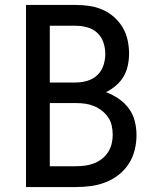

<svg xmlns="http://www.w3.org/2000/svg" viewBox="-20 -755 640 775"><path d="M85 0V-735H286Q314 -735 341 -731Q368 -727 393.5 -716Q419 -705 440 -686.5Q461 -668 475 -644.5Q489 -621 495 -593.5Q501 -566 501 -539Q501 -515 496 -491Q491 -467 479 -446.5Q467 -426 448.5 -410Q430 -394 408 -383Q435 -373 459 -356.5Q483 -340 500 -317Q517 -294 524 -266Q531 -238 531 -209Q531 -179 523.5 -149Q516 -119 499.5 -93.5Q483 -68 458.5 -49Q434 -30 405.5 -19Q377 -8 347 -4Q317 0 286 0ZM181 -422H286Q310 -422 333 -429Q356 -436 373 -452Q390 -468 397.5 -491Q405 -514 405 -537Q405 -561 397.5 -583.5Q390 -606 373 -622Q356 -638 333 -644.5Q310 -651 286 -651H181ZM181 -84H286Q305 -84 323.5 -86.5Q342 -89 359 -95.5Q376 -102 391 -113.5Q406 -125 416 -140.5Q426 -156 430.5 -174Q435 -192 435 -211Q435 -229 431 -247.5Q427 -266 416.5 -281.5Q406 -297 391 -308.5Q376 -320 359 -327Q342 -334 323.5 -336.5Q305 -339 286 -339H181Z"/></svg>

Font: Iosevka Aile Medium
Style: Regular
Weight: 500
Designer: Belleve Invis
Foundry: Belleve Invis
Version: Version 27.3.5; ttfautohint (v1.8.4)